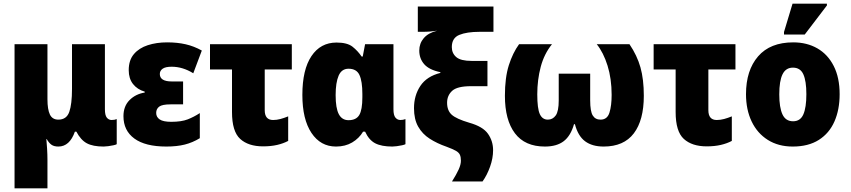

<svg xmlns="http://www.w3.org/2000/svg" viewBox="-20 -796 4678 1056"><path d="M60 240V-553H241V-250Q241 -194 254.5 -166Q268 -138 301 -138Q346 -138 361 -180.5Q376 -223 376 -307V-553H557V-195Q557 -162 567.5 -149Q578 -136 594 -136Q610 -136 622 -141V-3Q618 0 604 3Q590 6 575 8Q560 10 550 10Q491 10 457.5 -8Q424 -26 400 -72H392Q363 10 301 10Q277 10 263 0Q249 -10 237 -31H235Q237 -10 239 22Q241 54 241 84V240Z M895 10Q779 10 719 -34Q659 -78 659 -157Q659 -212 692.5 -245.5Q726 -279 776 -287V-292Q735 -304 711.5 -334Q688 -364 688 -410Q688 -465 716.5 -498.5Q745 -532 793 -547.5Q841 -563 899 -563Q955 -563 1001 -552.5Q1047 -542 1090 -518L1043 -393Q985 -429 924 -429Q890 -429 874.5 -418Q859 -407 859 -389Q859 -348 925 -348H987V-222H918Q872 -222 855.5 -209.5Q839 -197 839 -175Q839 -152 858.5 -139Q878 -126 922 -126Q978 -126 1012.5 -139.5Q1047 -153 1079 -174V-36Q1040 -12 996.5 -1Q953 10 895 10Z M1427 9Q1346 9 1301 -32Q1256 -73 1256 -180V-414H1135V-553H1585V-414H1436V-190Q1436 -136 1482 -136Q1502 -136 1522.5 -141.5Q1543 -147 1565 -156V-21Q1539 -7 1504.5 1Q1470 9 1427 9Z M1828 10Q1743 10 1693 -65Q1643 -140 1643 -274Q1643 -413 1693 -487.5Q1743 -562 1831 -562Q1890 -562 1919 -539Q1948 -516 1969 -485H1975L1988 -553H2144V-195Q2144 -162 2155 -149Q2166 -136 2182 -136Q2197 -136 2210 -141V-3Q2205 0 2191.5 3Q2178 6 2162.5 8Q2147 10 2138 10Q2078 10 2043.5 -8Q2009 -26 1988 -72H1977Q1955 -35 1917 -12.5Q1879 10 1828 10ZM1897 -135Q1939 -135 1956 -163.5Q1973 -192 1973 -261V-279Q1973 -349 1957 -383.5Q1941 -418 1897 -418Q1859 -418 1842.5 -380Q1826 -342 1826 -273Q1826 -201 1843.5 -168Q1861 -135 1897 -135Z M2466 202Q2490 164 2502.5 136.5Q2515 109 2515 88Q2515 68 2509.5 55.5Q2504 43 2487.5 33.5Q2471 24 2436 11Q2384 -7 2343.5 -33Q2303 -59 2280 -99.5Q2257 -140 2257 -201Q2257 -271 2292 -323.5Q2327 -376 2402 -395V-399Q2340 -412 2313 -443Q2286 -474 2286 -518Q2286 -557 2310.5 -586Q2335 -615 2384 -627Q2363 -624 2345 -622.5Q2327 -621 2300 -621H2278V-760H2694V-621H2618Q2547 -621 2506 -604Q2465 -587 2465 -537Q2465 -503 2489.5 -482Q2514 -461 2574 -461H2661V-322H2571Q2495 -322 2467 -296.5Q2439 -271 2439 -231Q2439 -188 2464.5 -165Q2490 -142 2561 -121Q2636 -100 2664 -60Q2692 -20 2692 30Q2692 74 2675.5 120.5Q2659 167 2634 202Z M2977 10Q2867 10 2812 -63Q2757 -136 2757 -269Q2757 -369 2778.5 -437Q2800 -505 2835 -553H3016Q2973 -500 2954 -428.5Q2935 -357 2935 -277Q2935 -199 2949 -168.5Q2963 -138 2993 -138Q3020 -138 3036.5 -161Q3053 -184 3053 -244V-391H3226V-244Q3226 -184 3240 -161Q3254 -138 3283 -138Q3320 -138 3332 -176.5Q3344 -215 3344 -274Q3344 -363 3321.5 -435Q3299 -507 3262 -553H3442Q3484 -491 3502.5 -425.5Q3521 -360 3521 -269Q3521 -135 3466 -62.5Q3411 10 3300 10Q3237 10 3198 -19Q3159 -48 3142 -113H3137Q3119 -49 3080.5 -19.5Q3042 10 2977 10Z M3867 9Q3786 9 3741 -32Q3696 -73 3696 -180V-414H3575V-553H4025V-414H3876V-190Q3876 -136 3922 -136Q3942 -136 3962.5 -141.5Q3983 -147 4005 -156V-21Q3979 -7 3944.5 1Q3910 9 3867 9Z M4598 -278Q4598 -193 4569.5 -128Q4541 -63 4483.5 -26.5Q4426 10 4340 10Q4261 10 4203 -26.5Q4145 -63 4114 -128Q4083 -193 4083 -278Q4083 -409 4149.5 -486Q4216 -563 4343 -563Q4418 -563 4475.5 -530Q4533 -497 4565.5 -433Q4598 -369 4598 -278ZM4266 -277Q4266 -205 4283.5 -167Q4301 -129 4342 -129Q4382 -129 4398.5 -167Q4415 -205 4415 -278Q4415 -350 4398.5 -387Q4382 -424 4341 -424Q4302 -424 4284 -387.5Q4266 -351 4266 -277ZM4292 -606V-620L4339 -776H4528V-766L4406 -606Z"/></svg>

Font: Noto Sans SemiCondensed Black
Style: Regular
Weight: 900
Width: 4
Designer: Monotype Design Team
Foundry: Monotype Imaging Inc.
Version: Version 2.013; ttfautohint (v1.8.4.7-5d5b)